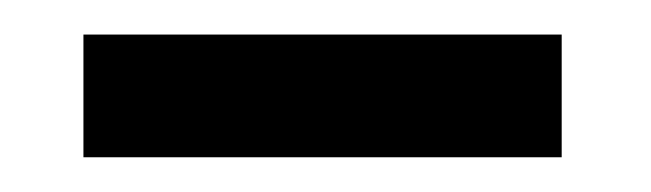

<svg xmlns="http://www.w3.org/2000/svg" viewBox="-20 -721 373 110"><path d="M301.8 -701.2V-630.9H27.8V-701.2Z"/></svg>

Font: SolaimanLipi
Style: Normal
Weight: 400
Designer: Solaiman Karim
Foundry: Al Mamun Sumon
Version: Version 2.000